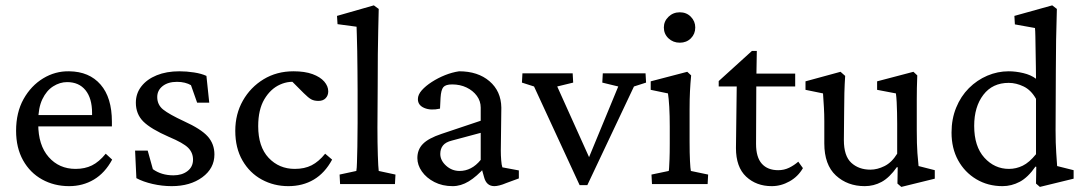

<svg xmlns="http://www.w3.org/2000/svg" viewBox="-20 -698 4115 728"><path d="M242.2 7.8Q185.5 7.8 139.6 -17.6Q93.8 -43 67.4 -90.3Q41 -137.7 41 -202.1Q41 -271.5 69.3 -322.3Q97.7 -373 143.6 -400.9Q189.5 -428.7 242.2 -427.7Q318.4 -426.8 361.3 -377.4Q404.3 -328.1 404.3 -236.3V-218.8H104.5V-261.7H339.8L329.1 -249V-269.5Q329.1 -325.2 304.2 -356Q279.3 -386.7 234.4 -386.7Q207 -386.7 181.6 -370.6Q156.2 -354.5 140.6 -321.8Q125 -289.1 125 -239.3V-227.5Q125 -147.5 164.6 -102.5Q204.1 -57.6 266.6 -57.6Q301.8 -57.6 328.6 -70.8Q355.5 -84 380.9 -115.2L405.3 -92.8Q377.9 -42 335.9 -17.1Q293.9 7.8 242.2 7.8Z M630.9 7.8Q594.7 7.8 558.6 -0.5Q522.5 -8.8 497.1 -22.5L492.2 -127H540L559.6 -56.6Q591.8 -33.2 637.7 -33.2Q669.9 -33.2 690.9 -49.3Q711.9 -65.4 711.9 -92.8Q711.9 -119.1 693.4 -137.7Q674.8 -156.2 621.1 -178.7Q551.8 -209 523.4 -237.3Q495.1 -265.6 495.1 -308.6Q495.1 -343.8 516.1 -370.6Q537.1 -397.5 574.2 -412.6Q611.3 -427.7 660.2 -427.7Q687.5 -427.7 715.8 -423.3Q744.1 -418.9 762.7 -410.2L773.4 -308.6H727.5L704.1 -375Q694.3 -380.9 680.7 -384.3Q667 -387.7 651.4 -387.7Q617.2 -387.7 596.7 -371.6Q576.2 -355.5 576.2 -330.1Q576.2 -300.8 598.6 -282.7Q621.1 -264.6 677.7 -238.3Q742.2 -209 767.6 -180.7Q793 -152.3 793 -112.3Q793 -59.6 747.1 -25.9Q701.2 7.8 630.9 7.8Z M1073.2 7.8Q1018.6 7.8 972.7 -17.1Q926.8 -42 899.4 -89.4Q872.1 -136.7 872.1 -202.1Q872.1 -265.6 900.9 -316.4Q929.7 -367.2 979.5 -397.5Q1029.3 -427.7 1092.8 -427.7Q1135.7 -427.7 1165 -417Q1194.3 -406.2 1209.5 -388.7Q1224.6 -371.1 1224.6 -351.6Q1224.6 -335.9 1214.8 -325.7Q1205.1 -315.4 1187.5 -315.4Q1170.9 -315.4 1160.2 -321.3Q1149.4 -327.1 1131.8 -344.7L1082 -394.5L1117.2 -384.8Q1078.1 -393.6 1042 -377.4Q1005.9 -361.3 982.4 -321.8Q959 -282.2 959 -219.7Q959 -141.6 998.5 -99.6Q1038.1 -57.6 1097.7 -57.6Q1134.8 -57.6 1161.6 -71.3Q1188.5 -85 1212.9 -115.2L1239.3 -92.8Q1211.9 -42 1169.9 -17.1Q1127.9 7.8 1073.2 7.8Z M1269.5 0 1267.6 -36.1 1331.1 -49.8Q1333 -60.5 1333.5 -82.5Q1334 -104.5 1335 -141.6Q1335.9 -178.7 1335.9 -232.4V-354.5Q1335.9 -390.6 1335.4 -429.7Q1335 -468.8 1334.5 -503.9Q1334 -539.1 1333 -564Q1332 -588.9 1332 -596.7L1259.8 -606.4L1257.8 -637.7L1397.5 -677.7L1416 -664.1Q1415 -622.1 1414.1 -581.5Q1413.1 -541 1412.6 -491.2Q1412.1 -441.4 1412.1 -371.1L1411.1 -213.9Q1411.1 -156.2 1412.6 -109.9Q1414.1 -63.5 1416 -49.8L1479.5 -36.1L1477.5 0Z M1696.3 7.8Q1657.2 7.8 1627 -7.8Q1596.7 -23.4 1579.6 -47.9Q1562.5 -72.3 1562.5 -98.6Q1562.5 -130.9 1583.5 -152.3Q1604.5 -173.8 1654.3 -190.4L1802.7 -240.2V-290Q1802.7 -314.5 1788.1 -334.5Q1773.4 -354.5 1749 -366.2Q1724.6 -377.9 1694.3 -377.9Q1669.9 -377.9 1661.1 -367.7Q1652.3 -357.4 1650.4 -327.1L1648.4 -286.1Q1613.3 -278.3 1588.9 -288.6Q1564.5 -298.8 1564.5 -322.3Q1564.5 -338.9 1579.1 -355.5Q1593.8 -372.1 1617.2 -387.2Q1640.6 -402.3 1667.5 -413.1Q1694.3 -423.8 1720.7 -427.7Q1792 -427.7 1835.9 -390.1Q1879.9 -352.5 1880.9 -290L1878.9 -126Q1878.9 -108.4 1880.4 -90.3Q1881.8 -72.3 1884.8 -63.5L1947.3 -51.8V-21.5L1899.4 -3.9Q1885.7 2 1874 4.9Q1862.3 7.8 1854.5 7.8Q1824.2 7.8 1815.4 -26.4L1804.7 -64.5H1819.3Q1787.1 -28.3 1757.3 -10.3Q1727.5 7.8 1696.3 7.8ZM1722.7 -49.8Q1745.1 -49.8 1765.1 -60.1Q1785.2 -70.3 1802.7 -91.8V-194.3L1693.4 -165Q1669.9 -159.2 1659.7 -146.5Q1649.4 -133.8 1649.4 -114.3Q1649.4 -89.8 1671.4 -69.8Q1693.4 -49.8 1722.7 -49.8Z M2177.7 3.9 2004.9 -370.1 1959 -384.8 1960.9 -419.9H2151.4L2153.3 -384.8L2092.8 -370.1L2226.6 -73.2L2201.2 -72.3L2324.2 -370.1L2263.7 -384.8L2265.6 -419.9H2427.7L2429.7 -384.8L2383.8 -370.1L2207 3.9Z M2452.1 0 2450.2 -36.1 2515.6 -49.8Q2516.6 -53.7 2517.1 -63.5Q2517.6 -73.2 2518.6 -94.7Q2519.5 -116.2 2519.5 -154.3V-218.8Q2519.5 -259.8 2517.6 -293Q2515.6 -326.2 2512.7 -343.8L2447.3 -357.4V-389.6L2585.9 -425.8L2600.6 -412.1Q2597.7 -381.8 2596.2 -352.5Q2594.7 -323.2 2594.7 -284.2V-161.1Q2594.7 -116.2 2596.2 -86.9Q2597.7 -57.6 2599.6 -49.8L2665 -36.1L2663.1 0ZM2557.6 -536.1Q2532.2 -536.1 2514.6 -552.7Q2497.1 -569.3 2497.1 -593.8Q2497.1 -617.2 2514.6 -634.3Q2532.2 -651.4 2557.6 -651.4Q2583 -651.4 2599.6 -634.3Q2616.2 -617.2 2616.2 -593.8Q2616.2 -569.3 2599.6 -552.7Q2583 -536.1 2557.6 -536.1Z M3024.4 -60.5Q3005.9 -28.3 2973.6 -10.3Q2941.4 7.8 2906.2 7.8Q2847.7 7.8 2809.1 -28.3Q2770.5 -64.5 2770.5 -136.7L2773.4 -370.1H2705.1V-390.6L2831.1 -504.9H2849.6L2847.7 -392.6L2846.7 -152.3Q2846.7 -101.6 2868.7 -77.1Q2890.6 -52.7 2930.7 -52.7Q2953.1 -52.7 2972.2 -62Q2991.2 -71.3 3006.8 -85ZM2812.5 -370.1V-418.9H2995.1V-370.1Z M3462.9 -68.4 3524.4 -52.7V-20.5L3397.5 10.7L3382.8 -2L3383.8 -63.5L3380.9 -64.5Q3352.5 -24.4 3322.8 -8.3Q3293 7.8 3258.8 7.8Q3193.4 7.8 3149.4 -32.7Q3105.5 -73.2 3105.5 -154.3V-238.3Q3105.5 -264.6 3104 -291Q3102.5 -317.4 3100.6 -343.8L3034.2 -357.4V-389.6L3167 -425.8L3184.6 -410.2Q3182.6 -379.9 3181.6 -345.7Q3180.7 -311.5 3180.7 -274.4L3179.7 -167Q3179.7 -106.4 3208 -80.6Q3236.3 -54.7 3280.3 -54.7Q3306.6 -54.7 3334 -68.4Q3361.3 -82 3381.8 -115.2V-228.5Q3381.8 -250 3381.3 -271Q3380.9 -292 3379.9 -311Q3378.9 -330.1 3377 -343.8L3305.7 -357.4V-389.6L3443.4 -425.8L3458 -412.1Q3457 -384.8 3456.5 -363.8Q3456.1 -342.8 3456.1 -321.8Q3456.1 -300.8 3456.1 -273.4V-204.1Q3456.1 -150.4 3458.5 -117.7Q3460.9 -85 3462.9 -68.4Z M3922.9 10.7 3908.2 -2 3909.2 -65.4 3906.2 -66.4Q3877.9 -25.4 3846.7 -8.8Q3815.4 7.8 3781.2 7.8Q3725.6 7.8 3681.6 -18.6Q3637.7 -44.9 3612.8 -90.3Q3587.9 -135.7 3587.9 -195.3Q3587.9 -247.1 3605.5 -290Q3623 -333 3653.8 -363.8Q3684.6 -394.5 3723.6 -411.1Q3762.7 -427.7 3804.7 -427.7Q3831.1 -427.7 3859.9 -420.9Q3888.7 -414.1 3908.2 -399.4Q3908.2 -417 3907.7 -445.3Q3907.2 -473.6 3906.7 -504.4Q3906.2 -535.2 3905.8 -559.1Q3905.3 -583 3904.3 -591.8L3828.1 -605.5L3826.2 -637.7L3969.7 -677.7L3987.3 -664.1Q3985.4 -603.5 3984.4 -546.9Q3983.4 -490.2 3983.4 -428.7L3982.4 -204.1Q3982.4 -154.3 3984.9 -118.7Q3987.3 -83 3988.3 -68.4L4050.8 -52.7V-20.5ZM3805.7 -57.6Q3833 -57.6 3857.9 -69.8Q3882.8 -82 3908.2 -113.3V-323.2Q3889.6 -356.4 3861.3 -370.1Q3833 -383.8 3804.7 -383.8Q3743.2 -383.8 3708.5 -338.4Q3673.8 -293 3673.8 -220.7Q3673.8 -142.6 3712.4 -100.1Q3751 -57.6 3805.7 -57.6Z"/></svg>

Font: Crimson Pro ExtraLight
Style: Regular
Weight: 400
Version: Version 1.002